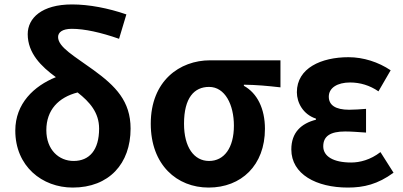

<svg xmlns="http://www.w3.org/2000/svg" viewBox="-20 -832 1818 866"><path d="M308 14C472 14 569 -94 569 -252C569 -376 501 -444 402 -516C317 -578 242 -619 242 -665C242 -686 261 -702 304 -702C361 -702 434 -686 517 -657L550 -767C469 -795 382 -812 305 -812C168 -812 105 -750 105 -678C105 -592 166 -532 232 -484C133 -444 49 -365 49 -243C49 -82 170 14 308 14ZM189 -245C189 -336 244 -393 330 -415C385 -372 427 -324 427 -252C427 -155 383 -106 312 -106C246 -106 189 -156 189 -245Z M921 14C1068 14 1175 -86 1175 -251C1175 -342 1140 -412 1080 -445V-450C1140 -449 1183 -445 1245 -438V-560H928C790 -560 660 -467 660 -274C660 -88 778 14 921 14ZM923 -106C855 -106 810 -168 810 -274C810 -391 856 -440 923 -440C995 -440 1035 -360 1035 -265C1035 -165 991 -106 923 -106Z M1549 14C1621 14 1684 -1 1755 -53L1696 -146C1651 -111 1603 -99 1564 -99C1483 -99 1438 -127 1438 -172C1438 -218 1470 -239 1537 -239C1567 -239 1599 -236 1631 -234V-341C1605 -339 1578 -337 1555 -337C1493 -337 1463 -358 1463 -396C1463 -436 1502 -460 1559 -460C1604 -460 1648 -447 1687 -420L1742 -515C1687 -552 1619 -574 1552 -574C1429 -574 1319 -525 1319 -416C1319 -369 1347 -316 1405 -297V-292C1339 -275 1294 -235 1294 -158C1294 -46 1407 14 1549 14Z"/></svg>

Font: Source Han Sans CN
Style: Bold
Weight: 700
Designer: Ryoko NISHIZUKA 西塚涼子 (kana, bopomofo & ideographs); Paul D. Hunt (Latin, Greek & Cyrillic); Sandoll Communications 산돌커뮤니
Foundry: Adobe
Version: Version 2.001;hotconv 1.0.107;makeotfexe 2.5.65593